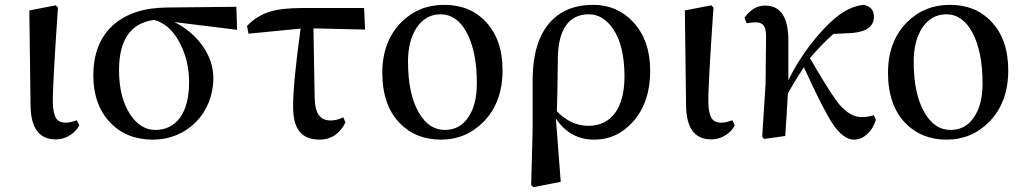

<svg xmlns="http://www.w3.org/2000/svg" viewBox="-20 -561 4222 792"><path d="M210 14C232 14 252 8 270 -4C287 -15 299 -28 307 -44L297 -65C278 -58 263 -55 251 -55C234 -55 221 -60 213 -71C204 -84 199 -105 198 -135C197 -183 204 -309 218 -514C219 -521 219 -527 219 -530L210 -539L101 -518L106 -127C107 -33 141 14 210 14Z M610 15C753 15 860 -95 860 -239C860 -286 845 -331 814 -374C784 -415 746 -447 699 -470L958 -438L955 -533L668 -530C572 -529 498 -504 445 -456C392 -407 365 -339 365 -250C365 -169 388 -105 434 -56C479 -9 537 15 610 15ZM621 -25C580 -25 546 -46 517 -89C486 -136 471 -197 471 -272C471 -397 519 -466 616 -479C662 -466 698 -432 724 -379C748 -332 760 -279 760 -221C760 -158 747 -109 722 -75C697 -42 664 -25 621 -25Z M1298 15C1346 15 1382 -9 1405 -56L1396 -77C1377 -68 1360 -64 1345 -64C1323 -64 1307 -71 1297 -84C1285 -99 1279 -123 1278 -158L1273 -444L1486 -439L1482 -528H1230C1170 -528 1124 -523 1091 -512C1056 -501 1026 -482 999 -454L1005 -422L1220 -443C1199 -292 1189 -185 1189 -122C1189 -74 1198 -39 1217 -17C1234 4 1261 15 1298 15Z M1799 15C1868 15 1927 -10 1975 -59C2027 -112 2053 -183 2053 -271C2053 -356 2030 -422 1984 -471C1940 -518 1883 -541 1812 -541C1742 -541 1683 -517 1635 -469C1583 -416 1557 -347 1557 -261C1557 -172 1581 -103 1628 -54C1672 -8 1729 15 1799 15ZM1815 -25C1771 -25 1735 -49 1708 -96C1678 -147 1663 -217 1663 -308C1663 -364 1675 -410 1698 -446C1723 -483 1756 -502 1797 -502C1842 -502 1878 -477 1905 -427C1933 -375 1947 -305 1947 -217C1947 -160 1936 -115 1914 -81C1891 -44 1858 -25 1815 -25Z M2293 189 2273 -72C2312 -14 2364 15 2431 15C2494 15 2548 -10 2592 -60C2639 -113 2662 -183 2662 -269C2662 -354 2638 -421 2591 -471C2547 -518 2492 -541 2427 -541C2350 -541 2290 -516 2247 -467C2201 -414 2178 -337 2177 -234V-19L2171 203L2181 211ZM2277 -102C2278 -125 2280 -193 2281 -306C2281 -320 2281 -326 2281 -325C2284 -440 2326 -502 2409 -502C2448 -502 2481 -482 2508 -443C2540 -397 2556 -331 2556 -246C2556 -117 2503 -42 2407 -42C2359 -42 2316 -62 2277 -102Z M2914 14C2936 14 2956 8 2974 -4C2991 -15 3003 -28 3011 -44L3001 -65C2982 -58 2967 -55 2955 -55C2938 -55 2925 -60 2917 -71C2908 -84 2903 -105 2902 -135C2901 -183 2908 -309 2922 -514C2923 -521 2923 -527 2923 -530L2914 -539L2805 -518L2810 -127C2811 -33 2845 14 2914 14Z M3503 15C3522 15 3539 8 3554 -5C3571 -19 3584 -39 3593 -66L3585 -86C3570 -81 3553 -78 3534 -78C3503 -78 3473 -95 3444 -128C3425 -150 3393 -199 3348 -275C3337 -295 3328 -310 3321 -321C3353 -359 3385 -392 3418 -421L3496 -425C3555 -430 3585 -453 3585 -492C3585 -519 3571 -535 3543 -541C3503 -537 3464 -519 3426 -487C3392 -459 3358 -422 3323 -377C3288 -331 3257 -282 3232 -230V-394C3232 -490 3200 -538 3136 -538C3103 -538 3075 -521 3051 -488L3060 -465C3062 -465 3066 -466 3072 -467C3083 -468 3091 -469 3096 -469C3128 -469 3140 -453 3140 -409L3138 -214L3124 4L3133 12L3219 0C3222 -42 3226 -101 3230 -176C3245 -203 3266 -238 3293 -279C3294 -281 3295 -283 3296 -284C3349 -167 3389 -89 3415 -50C3444 -7 3473 15 3503 15Z M3885 15C3954 15 4013 -10 4061 -59C4113 -112 4139 -183 4139 -271C4139 -356 4116 -422 4070 -471C4026 -518 3969 -541 3898 -541C3828 -541 3769 -517 3721 -469C3669 -416 3643 -347 3643 -261C3643 -172 3667 -103 3714 -54C3758 -8 3815 15 3885 15ZM3901 -25C3857 -25 3821 -49 3794 -96C3764 -147 3749 -217 3749 -308C3749 -364 3761 -410 3784 -446C3809 -483 3842 -502 3883 -502C3928 -502 3964 -477 3991 -427C4019 -375 4033 -305 4033 -217C4033 -160 4022 -115 4000 -81C3977 -44 3944 -25 3901 -25Z"/></svg>

Font: AllPunType SemiBold
Style: Regular
Weight: 600
Version: 1.0